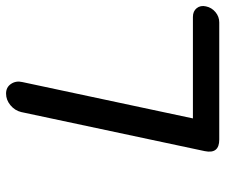

<svg xmlns="http://www.w3.org/2000/svg" viewBox="-75 -669 744 634"><g transform="rotate(-90 297.0 -352.0)"><path d="M153 0Q105 0 115 -48L244 -654Q249 -675 266.5 -689.5Q284 -704 305 -704Q326 -704 337 -687.5Q348 -671 343 -650L223 -87H558Q577 -87 587 -74.5Q597 -62 593 -44Q589 -25 574 -12.5Q559 0 540 0Z"/></g></svg>

Font: Sepalumica Med
Style: Italic
Weight: 500
Italic angle: -12°
Designer: Julieta Ulanovsky
Foundry: Julieta Ulanovsky
Version: Version 7.200